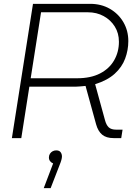

<svg xmlns="http://www.w3.org/2000/svg" viewBox="-20 -720 713 1001"><path d="M42 0 152 -700H450Q508 -700 553 -674Q598 -648 623.5 -604Q649 -560 649 -506Q649 -459 632.5 -414.5Q616 -370 578 -335.5Q540 -301 476 -281L527 -95Q534 -68 547 -56Q560 -44 586 -44H619L612 0H572Q534 0 512.5 -18Q491 -36 481 -72L426 -272Q412 -271 399 -269.5Q386 -268 373 -268H133L91 0ZM140 -312H382Q453 -312 501.5 -337Q550 -362 575 -405.5Q600 -449 600 -502Q600 -547 578.5 -581.5Q557 -616 520.5 -636Q484 -656 438 -656H194ZM208 261 257 132Q247 128 241 120Q235 112 235 101Q235 90 240.5 81.5Q246 73 254.5 68.5Q263 64 273 64Q289 64 296 73.5Q303 83 303 96Q303 103 300 114Q297 125 292 137L244 261Z"/></svg>

Font: MuseoModerno Thin ExtraLight
Style: Italic
Weight: 250
Italic angle: -9°
Version: Version 1.003